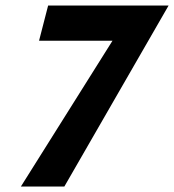

<svg xmlns="http://www.w3.org/2000/svg" viewBox="-20 -678 633 698"><path d="M56 0 411 -565 477 -530H122L155 -658H593L214 0Z"/></svg>

Font: Ysabeau Office ExtraBold
Style: Italic
Weight: 800
Italic angle: -12°
Designer: Christian Thalmann (Catharsis Fonts)
Version: Version 2.001;gftools[0.9.30]; featfreeze: tnum,lnum,ss02